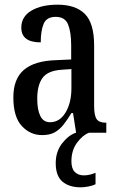

<svg xmlns="http://www.w3.org/2000/svg" viewBox="-20 -567 505 820"><path d="M160 10Q109 10 73 -29Q37 -68 37 -151Q37 -230 82 -268.5Q127 -307 218 -310L284 -313V-373Q284 -429 271 -462Q258 -495 218 -495Q179 -495 166.5 -465.5Q154 -436 154 -386Q71 -386 71 -449Q71 -496 114 -521.5Q157 -547 226 -547Q303 -547 342.5 -507.5Q382 -468 382 -373V-115Q382 -73 393 -58Q404 -43 431 -43H434V0H305L292 -84H285Q268 -56 251.5 -35Q235 -14 214 -2Q193 10 160 10ZM194 -45Q235 -45 260 -86.5Q285 -128 285 -191V-272L242 -269Q184 -265 161.5 -234Q139 -203 139 -145Q139 -99 152 -72Q165 -45 194 -45ZM325 233Q275 233 246.5 208.5Q218 184 218 130Q218 80 245.5 45Q273 10 304 0H360Q333 10 309 42.5Q285 75 285 122Q285 153 299.5 167.5Q314 182 338 182Q362 182 388 171V220Q376 226 357.5 229.5Q339 233 325 233Z"/></svg>

Font: Noto Serif Thai ExtraCondensed Medium
Style: Regular
Weight: 500
Width: 2
Designer: Monotype Design Team
Foundry: Monotype Imaging Inc.
Version: Version 2.002; ttfautohint (v1.8.4.7-5d5b)